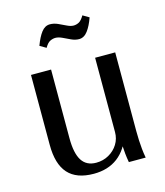

<svg xmlns="http://www.w3.org/2000/svg" viewBox="-106 -769 737 859"><g transform="rotate(-15 262.5 -339.0)"><path d="M223 10Q143 10 104 -33.5Q65 -77 65 -166V-490H158V-172Q158 -102 179.5 -68.5Q201 -35 246 -35Q278 -35 304.5 -50Q331 -65 346.5 -90Q362 -115 362 -146V-490H455V-125Q455 -103 456 -82.5Q457 -62 459 -42Q461 -22 465 0H387Q383 -22 381 -42Q379 -62 378 -82.5Q377 -103 377 -125L401 -126Q379 -58 334 -24Q289 10 223 10ZM164 -589 135 -606Q149 -644 165.5 -665.5Q182 -687 205 -687Q223 -687 241 -679Q259 -671 276 -662.5Q293 -654 307 -654Q319 -654 331 -660Q343 -666 356 -688L385 -671Q372 -634 355 -611.5Q338 -589 315 -589Q297 -589 279 -597.5Q261 -606 244 -614Q227 -622 213 -622Q201 -622 188.5 -616Q176 -610 164 -589Z"/></g></svg>

Font: Sutasoma
Style: Regular
Weight: 400
Designer: Izhar Fathurrohim, Akbar Rohmanto, Arusyal Khofiqoini
Foundry: Kiwari Kolektiv
Version: Version 1.102